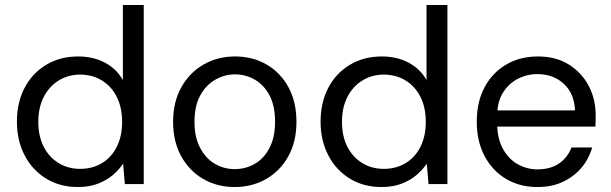

<svg xmlns="http://www.w3.org/2000/svg" viewBox="-20 -740 2458 772"><path d="M293 12Q220 12 164.5 -22.5Q109 -57 78.5 -116.5Q48 -176 48 -251Q48 -327 78.5 -386Q109 -445 165 -479Q221 -513 294 -513Q355 -513 402 -488Q449 -463 474 -418V-720H558V0H482L475 -82Q459 -58 434 -36.5Q409 -15 374 -1.5Q339 12 293 12ZM302 -61Q352 -61 390.5 -84.5Q429 -108 450 -150.5Q471 -193 471 -250Q471 -307 450 -349.5Q429 -392 390.5 -416Q352 -440 302 -440Q254 -440 215.5 -416Q177 -392 155.5 -349.5Q134 -307 134 -250Q134 -193 155.5 -150.5Q177 -108 215.5 -84.5Q254 -61 302 -61Z M923 12Q853 12 797 -20.5Q741 -53 708.5 -112Q676 -171 676 -250Q676 -330 709 -389Q742 -448 798.5 -480.5Q855 -513 925 -513Q996 -513 1052 -480.5Q1108 -448 1140 -389Q1172 -330 1172 -250Q1172 -171 1139.5 -112Q1107 -53 1050.5 -20.5Q994 12 923 12ZM923 -60Q967 -60 1004 -81Q1041 -102 1063.5 -145Q1086 -188 1086 -250Q1086 -314 1064 -356Q1042 -398 1005 -419.5Q968 -441 925 -441Q883 -441 845.5 -419.5Q808 -398 785 -356Q762 -314 762 -250Q762 -188 785 -145Q808 -102 844.5 -81Q881 -60 923 -60Z M1514 12Q1441 12 1385.5 -22.5Q1330 -57 1299.5 -116.5Q1269 -176 1269 -251Q1269 -327 1299.5 -386Q1330 -445 1386 -479Q1442 -513 1515 -513Q1576 -513 1623 -488Q1670 -463 1695 -418V-720H1779V0H1703L1696 -82Q1680 -58 1655 -36.5Q1630 -15 1595 -1.5Q1560 12 1514 12ZM1523 -61Q1573 -61 1611.5 -84.5Q1650 -108 1671 -150.5Q1692 -193 1692 -250Q1692 -307 1671 -349.5Q1650 -392 1611.5 -416Q1573 -440 1523 -440Q1475 -440 1436.5 -416Q1398 -392 1376.5 -349.5Q1355 -307 1355 -250Q1355 -193 1376.5 -150.5Q1398 -108 1436.5 -84.5Q1475 -61 1523 -61Z M2141 12Q2070 12 2015 -20.5Q1960 -53 1928.5 -112.5Q1897 -172 1897 -250Q1897 -330 1928 -388.5Q1959 -447 2014.5 -480Q2070 -513 2143 -513Q2216 -513 2268 -480Q2320 -447 2347.5 -394Q2375 -341 2375 -278Q2375 -268 2375 -256.5Q2375 -245 2374 -231H1960V-296H2292Q2289 -365 2246.5 -403.5Q2204 -442 2141 -442Q2098 -442 2061 -422.5Q2024 -403 2001.5 -366Q1979 -329 1979 -273V-245Q1979 -184 2002 -142Q2025 -100 2062 -79.5Q2099 -59 2141 -59Q2193 -59 2227.5 -82.5Q2262 -106 2278 -147H2361Q2348 -101 2318 -65.5Q2288 -30 2243.5 -9Q2199 12 2141 12Z"/></svg>

Font: DM Sans 18pt
Style: Regular
Weight: 400
Designer: Colophon Foundry, Jonny Pinhorn
Foundry: Colophon Foundry
Version: Version 4.004;gftools[0.9.30]